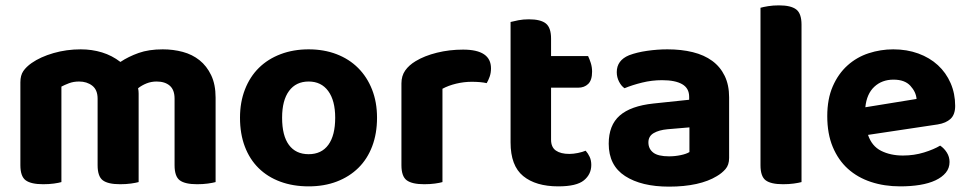

<svg xmlns="http://www.w3.org/2000/svg" viewBox="-20 -680 3614 716"><path d="M784 -1Q773 2 755 4.5Q737 7 715 7Q670 7 650.5 -7.5Q631 -22 631 -64V-312Q631 -345 613 -360.5Q595 -376 564 -376Q544 -376 526.5 -369Q509 -362 495 -351Q496 -346 496.5 -341Q497 -336 497 -331V-1Q486 2 468 4.5Q450 7 428 7Q383 7 363.5 -7.5Q344 -22 344 -64V-312Q344 -345 324 -360.5Q304 -376 275 -376Q254 -376 237 -369.5Q220 -363 209 -357V-1Q199 2 181 4.5Q163 7 141 7Q96 7 76 -7.5Q56 -22 56 -64V-373Q56 -399 67 -415Q78 -431 98 -445Q131 -468 179.5 -482Q228 -496 281 -496Q323 -496 360.5 -484.5Q398 -473 429 -449Q459 -469 497 -482.5Q535 -496 587 -496Q626 -496 661.5 -486.5Q697 -477 724 -455.5Q751 -434 767.5 -399.5Q784 -365 784 -316Z M1131 15Q1073 15 1025.5 -2.5Q978 -20 944.5 -53Q911 -86 893 -133.5Q875 -181 875 -241Q875 -299 893.5 -346.5Q912 -394 945.5 -427Q979 -460 1026.5 -478Q1074 -496 1131 -496Q1188 -496 1235 -478Q1282 -460 1315.5 -426.5Q1349 -393 1367.5 -346Q1386 -299 1386 -241Q1386 -182 1368 -134.5Q1350 -87 1316.5 -54Q1283 -21 1236 -3Q1189 15 1131 15ZM1032 -241Q1032 -174 1057.5 -139.5Q1083 -105 1131 -105Q1179 -105 1204.5 -140Q1230 -175 1230 -241Q1230 -305 1204 -340.5Q1178 -376 1131 -376Q1084 -376 1058 -341Q1032 -306 1032 -241Z M1630 -1Q1620 2 1602 4.5Q1584 7 1562 7Q1517 7 1497 -7.5Q1477 -22 1477 -64V-369Q1477 -397 1491 -417Q1505 -437 1530 -452Q1563 -472 1609.5 -483.5Q1656 -495 1707 -495Q1811 -495 1811 -425Q1811 -408 1806 -394Q1801 -380 1795 -370Q1772 -375 1739 -375Q1710 -375 1681 -368Q1652 -361 1630 -349Z M2035 -159Q2035 -131 2053 -118.5Q2071 -106 2103 -106Q2118 -106 2135 -109.5Q2152 -113 2164 -118Q2173 -108 2179 -95Q2185 -82 2185 -65Q2185 -30 2157.5 -7.5Q2130 15 2062 15Q1978 15 1931 -23.5Q1884 -62 1884 -149V-598Q1895 -601 1913 -604.5Q1931 -608 1952 -608Q1996 -608 2015.5 -592.5Q2035 -577 2035 -536V-471H2173Q2178 -461 2183 -445.5Q2188 -430 2188 -413Q2188 -381 2173.5 -367Q2159 -353 2136 -353H2035V-159Z M2551 -113V-205L2469 -198Q2437 -195 2417.5 -183.5Q2398 -172 2398 -149Q2398 -125 2416 -111Q2434 -97 2475 -97Q2497 -97 2518.5 -101.5Q2540 -106 2551 -113ZM2699 -317V-91Q2699 -65 2685.5 -49.5Q2672 -34 2653 -23Q2622 -4 2577 6Q2532 16 2475 16Q2372 16 2311 -23.5Q2250 -63 2250 -144Q2250 -213 2291 -249Q2332 -285 2417 -294L2550 -308V-319Q2550 -351 2524 -366Q2498 -381 2449 -381Q2411 -381 2374.5 -372Q2338 -363 2309 -351Q2297 -359 2288.5 -375.5Q2280 -392 2280 -411Q2280 -455 2326 -474Q2355 -485 2393.5 -490.5Q2432 -496 2469 -496Q2521 -496 2563.5 -485.5Q2606 -475 2636 -453Q2666 -431 2682.5 -397Q2699 -363 2699 -317Z M2816 -64V-651Q2826 -654 2844.5 -657Q2863 -660 2885 -660Q2929 -660 2949 -645Q2969 -630 2969 -588V-1Q2958 2 2940 4.5Q2922 7 2900 7Q2855 7 2835.5 -7.5Q2816 -22 2816 -64Z M3217 -177Q3231 -135 3266 -117.5Q3301 -100 3347 -100Q3389 -100 3426 -111.5Q3463 -123 3486 -137Q3501 -127 3511 -111Q3521 -95 3521 -76Q3521 -53 3507 -36Q3493 -19 3468.5 -7.5Q3444 4 3410.5 9.5Q3377 15 3337 15Q3278 15 3228 -1.5Q3178 -18 3142 -50.5Q3106 -83 3085.5 -132Q3065 -181 3065 -247Q3065 -311 3085.5 -358Q3106 -405 3140.5 -436Q3175 -467 3219.5 -481.5Q3264 -496 3311 -496Q3362 -496 3404.5 -480.5Q3447 -465 3477.5 -437Q3508 -409 3525 -370Q3542 -331 3542 -285Q3542 -253 3525 -237Q3508 -221 3477 -216ZM3207 -280 3398 -311Q3396 -337 3375 -360Q3354 -383 3312 -383Q3269 -383 3240.5 -356.5Q3212 -330 3207 -280Z"/></svg>

Font: Baloo 2 Latin
Style: Bold
Weight: 400
Designer: Sarang Kulkarni and Ek Type
Foundry: Ek Type
Version: Version 1.001